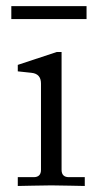

<svg xmlns="http://www.w3.org/2000/svg" viewBox="-20 -617 325 638"><path d="M17.6 -553.7V-596.7H267.6V-553.7ZM39.1 1V-28.3H91.8Q116.2 -28.3 116.2 -52.7V-339.4Q116.2 -371.6 85 -375L39.1 -379.9V-401.4L168.9 -444.3H184.6V-52.7Q184.6 -28.3 209 -28.3H261.7V1Q260.3 1 213.6 0Q167 -1 150.4 -1Q133.8 -1 87.2 0Q40.5 1 39.1 1Z"/></svg>

Font: Theano Old Style
Style: Regular
Weight: 400
Designer: Alexey Kryukov
Version: Version 2.00